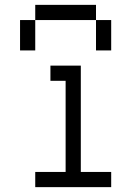

<svg xmlns="http://www.w3.org/2000/svg" viewBox="-20 -770 540 790"><path d="M375 -687.5H125V-750H375ZM62.5 -687.5H125V-562.5H62.5ZM125 -62.5H250V-437.5H187.5V-500H312.5V-62.5H437.5V0H125ZM375 -687.5H437.5V-562.5H375Z"/></svg>

Font: ChillBitmapSE 16px
Style: Regular
Weight: 400
Designer: Designed by Warren2060
Foundry: ChillType
Version: Version 1.000